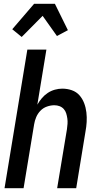

<svg xmlns="http://www.w3.org/2000/svg" viewBox="-20 -998 540 1018"><path d="M4 0 125 -735H226L178 -443Q188 -461 202 -477.5Q216 -494 233.5 -505.5Q251 -517 271 -522.5Q291 -528 310 -528Q337 -528 361 -519.5Q385 -511 401 -493Q417 -475 426 -451.5Q435 -428 438 -402.5Q441 -377 439.5 -351Q438 -325 433 -299L384 0H283L335 -313Q337 -327 338 -341.5Q339 -356 337 -370Q335 -384 331 -397Q327 -410 318 -420Q309 -430 296 -435Q283 -440 268 -440Q249 -440 229 -433Q209 -426 194.5 -411Q180 -396 172 -377Q164 -358 161 -339L105 0ZM95 -802 45 -843 161 -978H271L340 -838L282 -807L206 -914Z"/></svg>

Font: Iosevka Term Curly Semibold
Style: Italic
Weight: 600
Italic angle: -9°
Designer: Belleve Invis
Foundry: Belleve Invis
Version: Version 32.3.0